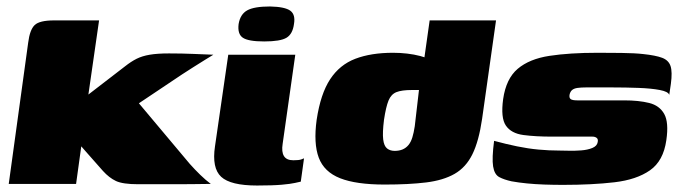

<svg xmlns="http://www.w3.org/2000/svg" viewBox="-20 -568 2101 593"><path d="M7 0 67 -436Q72 -476 87 -490.5Q102 -505 147 -505H286L253 -276L366 -363Q385 -378 402 -386.5Q419 -395 442.5 -399Q466 -403 502 -403Q543 -403 577 -401.5Q611 -400 639 -399Q632 -395 614.5 -384Q597 -373 577 -360.5Q557 -348 542 -338L409 -249L566 -62Q582 -44 598.5 -28Q615 -12 631 0Q570 1 511.5 1Q453 1 407 1Q359 1 338 -9Q317 -19 298 -40L245 -100L231 -116L215 0Z M774 5Q692 5 663 -22Q634 -49 644 -116L685 -399H892L853 -124Q849 -99 857 -86Q865 -73 886 -73Q903 -73 910 -75.5Q917 -78 919 -79L909 -7Q904 -6 891 -3Q878 0 850.5 2.5Q823 5 774 5ZM796 -440Q747 -440 730 -451.5Q713 -463 717 -494Q722 -524 743.5 -536Q765 -548 814 -548Q860 -547 876.5 -535Q893 -523 888 -494Q884 -463 865 -451.5Q846 -440 796 -440Z M1168 2Q1080 2 1030.5 -17.5Q981 -37 964.5 -81Q948 -125 958 -198Q970 -278 999.5 -323Q1029 -368 1077.5 -386.5Q1126 -405 1194 -405Q1216 -405 1237.5 -402.5Q1259 -400 1278 -395Q1297 -390 1311.5 -383Q1326 -376 1334 -367L1285 -349L1307 -505H1512L1469 -201Q1459 -132 1439 -91.5Q1419 -51 1384 -31Q1349 -11 1296 -4.5Q1243 2 1168 2ZM1199 -102Q1213 -102 1223.5 -106.5Q1234 -111 1241.5 -120Q1249 -129 1253.5 -143.5Q1258 -158 1261 -178L1274 -290Q1272 -290 1269 -290Q1266 -290 1262 -290Q1258 -290 1252 -290Q1221 -290 1204.5 -283.5Q1188 -277 1180 -257.5Q1172 -238 1166 -198Q1161 -158 1163.5 -137.5Q1166 -117 1175.5 -109.5Q1185 -102 1199 -102Z M1719 3Q1690 3 1661.5 2Q1633 1 1607.5 -1.5Q1582 -4 1560 -8Q1537 -13 1522 -21Q1507 -29 1503 -54Q1499 -79 1506 -133Q1543 -123 1577 -116Q1611 -109 1643.5 -106Q1676 -103 1708 -103Q1718 -103 1736.5 -102.5Q1755 -102 1775 -103.5Q1795 -105 1809.5 -111Q1824 -117 1826 -129Q1828 -138 1823 -142Q1818 -146 1810 -146H1686Q1634 -146 1596.5 -151Q1559 -156 1542.5 -180Q1526 -204 1534 -262Q1543 -325 1579 -355.5Q1615 -386 1677 -395.5Q1739 -405 1826 -405Q1858 -405 1899.5 -404.5Q1941 -404 1967 -401Q2005 -397 2025 -389.5Q2045 -382 2051 -364Q2057 -346 2052 -309L2047 -275Q2044 -285 2018 -290Q1992 -295 1952.5 -296.5Q1913 -298 1870 -298Q1827 -298 1790 -298Q1775 -298 1764 -296.5Q1753 -295 1747 -290Q1741 -285 1739 -275Q1738 -267 1741 -263.5Q1744 -260 1750 -259Q1756 -258 1763 -258H1908Q1953 -258 1985 -250Q2017 -242 2031.5 -216Q2046 -190 2038 -135Q2029 -71 1987.5 -42Q1946 -13 1877.5 -5Q1809 3 1719 3Z"/></svg>

Font: Genos Black
Style: Italic
Weight: 900
Italic angle: -8°
Version: Version 1.010